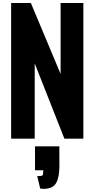

<svg xmlns="http://www.w3.org/2000/svg" viewBox="-20 -899 613 1245"><path d="M52.2 0V-879.4H180.2L373 -419.4V-879.4H520.5V0H397.5L205.1 -487.8V0ZM364.7 49.8 365.2 178.2Q365.2 249 344.2 287.1Q323.2 325.7 262.2 325.7Q254.4 325.7 240.7 323.7L221.2 242.7H232.4Q250 242.7 255.4 237.8Q260.7 232.9 260.7 205.1H207V49.8Z"/></svg>

Font: Oswald-Bold
Style: Bold
Weight: 700
Designer: vernon adams
Foundry: vernon adams
Version: Version 2.002; ttfautohint (v0.92.18-e454-dirty) -l 8 -r 50 